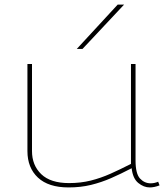

<svg xmlns="http://www.w3.org/2000/svg" viewBox="-20 -810 730 840"><path d="M280 10Q192 10 146 -33Q100 -76 100 -149V-530H120V-149Q120 -87 160.5 -48Q201 -9 282 -9Q333 -9 377 -20Q421 -31 463.5 -50Q506 -69 553 -93V-530H573V-108Q573 -50 592.5 -29Q612 -8 639 -8Q656 -8 672 -15L678 1Q655 10 635 10Q609 10 585 -9.5Q561 -29 556 -74Q508 -49 465.5 -30.5Q423 -12 378 -1Q333 10 280 10ZM316 -596 495 -790H523L341 -596Z"/></svg>

Font: Georama Extended Thin
Style: Regular
Weight: 100
Width: 7
Designer: Jean-Baptiste Levee
Foundry: Production Type
Version: Version 1.000